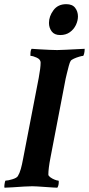

<svg xmlns="http://www.w3.org/2000/svg" viewBox="-33 -875 416 899"><path d="M-11.7 3.9Q-12.7 2.9 -12.7 -2Q-12.7 -8.8 -10.7 -19Q-8.8 -29.3 -6.8 -29.3Q3.9 -29.3 24.9 -35.6Q45.9 -42 50.8 -50.8Q58.6 -63.5 64.5 -84Q70.3 -104.5 75.2 -131.8L148.4 -510.7Q157.2 -557.6 157.2 -582Q157.2 -596.7 139.2 -605Q121.1 -613.3 110.4 -613.3Q109.4 -613.3 109.4 -617.2Q109.4 -640.6 115.2 -646.5Q129.9 -645.5 153.3 -644Q176.8 -642.6 199.7 -641.6Q222.7 -640.6 234.4 -640.6Q252 -640.6 363.3 -646.5V-641.6Q363.3 -633.8 360.8 -623.5Q358.4 -613.3 355.5 -613.3Q350.6 -613.3 337.4 -609.4Q324.2 -605.5 312.5 -600.1Q300.8 -594.7 297.9 -589.8Q293.9 -584 289.1 -566.4Q284.2 -548.8 280.3 -531.7Q276.4 -514.6 274.4 -506.8L203.1 -135.7Q198.2 -110.4 195.8 -90.8Q193.4 -71.3 193.4 -57.6Q193.4 -51.8 202.6 -44.9Q211.9 -38.1 223.1 -33.7Q234.4 -29.3 240.2 -29.3Q242.2 -29.3 242.2 -24.4Q242.2 -5.9 235.4 3.9Q230.5 3.9 214.8 2.9Q199.2 2 179.2 0.5Q159.2 -1 142.1 -2Q125 -2.9 118.2 -2.9Q106.4 -2.9 79.6 -1.5Q52.7 0 26.4 2Q0 3.9 -11.7 3.9ZM249 -710.9Q221.7 -710.9 209 -728Q196.3 -745.1 196.3 -767.6Q196.3 -798.8 217.3 -827.1Q238.3 -855.5 277.3 -855.5Q305.7 -855.5 318.8 -838.4Q332 -821.3 332 -797.9Q332 -778.3 322.3 -757.8Q312.5 -737.3 293.9 -724.1Q275.4 -710.9 249 -710.9Z"/></svg>

Font: Crimson Text
Style: Bold Italic
Weight: 700
Italic angle: -11°
Designer: Sebastian Kosch
Foundry: Sebastian Kosch
Version: Version 1.100; ttfautohint (v1.8.4)